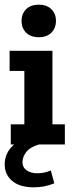

<svg xmlns="http://www.w3.org/2000/svg" viewBox="-26 -617 319 820"><path d="M20 0V-86H78V-314H15V-400H198V-86H251V0ZM140 -458Q105 -458 85.5 -477.5Q66 -497 66 -528Q66 -558 85.5 -577.5Q105 -597 140 -597Q174 -597 193.5 -577.5Q213 -558 213 -528Q213 -497 193.5 -477.5Q174 -458 140 -458ZM118 183Q59 183 26.5 156Q-6 129 -6 85Q-6 43 23 11Q52 -21 103 -37L140 0Q101 12 85.5 33Q70 54 70 75Q70 98 88 110.5Q106 123 133 123Q150 123 163 120Q176 117 191 111L206 166Q183 175 162.5 179Q142 183 118 183Z"/></svg>

Font: Rokkitt SemiBold
Style: Bold
Weight: 700
Version: Version 3.103